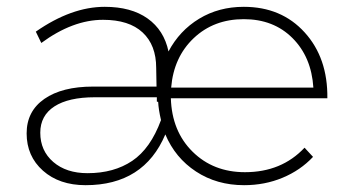

<svg xmlns="http://www.w3.org/2000/svg" viewBox="-20 -542 1025 563"><path d="M58.1 -150.9Q58.1 -215.8 110.1 -252Q162.1 -288.1 252.9 -288.1H439L438 -342.8Q438 -409.7 398.2 -446.8Q358.4 -483.9 282.2 -483.9Q193.4 -483.9 101.1 -416L85 -449.2Q189.5 -522 287.1 -522Q364.7 -522 412.8 -487.8Q460.9 -453.6 474.1 -391.1Q506.3 -452.1 564 -487.1Q621.6 -522 694.8 -522Q805.2 -522 873.3 -447Q941.4 -372.1 939.9 -253.9H481Q483.9 -157.2 544.7 -97.2Q605.5 -37.1 698.2 -37.1Q805.7 -37.1 873 -108.9L897.9 -82Q860.8 -42.5 808.6 -20.8Q756.3 1 695.8 1Q615.7 1 554.7 -39.1Q493.7 -79.1 464.8 -147.9Q401.9 1 231 1Q153.8 1 106 -41.5Q58.1 -84 58.1 -150.9ZM98.1 -152.8Q98.1 -100.1 136.2 -67.1Q174.3 -34.2 236.8 -34.2Q314 -34.2 367.7 -70.3Q421.4 -106.4 452.1 -189.9Q444.8 -221.2 443.8 -243.2L439.9 -244.1V-256.8H257.8Q181.2 -256.8 139.6 -230Q98.1 -203.1 98.1 -152.8ZM481.9 -285.2H898.9Q893.1 -375 837.6 -430.4Q782.2 -485.8 694.8 -485.8Q606.9 -485.8 548.1 -430.2Q489.3 -374.5 481.9 -285.2Z"/></svg>

Font: Trueno UltraLight
Style: Regular
Weight: 250
Designer: Julieta Ulanovsky
Foundry: Julieta Ulanovsky
Version: Version 3.001b | FøM Fix